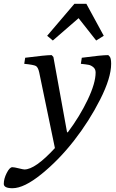

<svg xmlns="http://www.w3.org/2000/svg" viewBox="-104 -775 610 1014"><path d="M444 -586 404 -561 311 -679 175 -561 145 -586 289 -755H352ZM186 7 103 -393Q97 -420 85.5 -426.5Q74 -433 24 -438L29 -470Q137 -484 169 -484L178 -474L250 -77L254 -76Q317 -160 359 -248Q401 -336 401 -392Q401 -410 389 -420Q377 -430 364.5 -432.5Q352 -435 323 -438L328 -470Q432 -484 468 -484L477 -474Q483 -463 483 -438Q483 -364 425 -249.5Q367 -135 287 -32.5Q207 70 115 144.5Q23 219 -38 219Q-84 219 -84 196Q-84 169 -68.5 138.5Q-53 108 -39 108Q-29 108 -5 114Q19 120 25 120Q82 120 186 7Z"/></svg>

Font: Poly
Style: Italic
Weight: 400
Italic angle: -10°
Designer: Nicolas Silva
Foundry: Jose Nicolas Silva Schwarzenberg
Version: Version 1.003